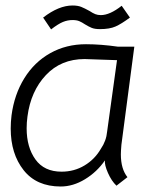

<svg xmlns="http://www.w3.org/2000/svg" viewBox="-20 -669 594 699"><path d="M19 -201Q19 -225 22 -249Q32 -325 68.5 -384Q105 -443 163 -475.5Q221 -508 293 -508Q347 -508 410 -499H469L422 -142Q420 -118 420 -107Q420 -54 444 -24L404 7Q386 -10 373 -39.5Q360 -69 362 -85Q333 -43 289.5 -16.5Q246 10 201 10Q113 10 66 -49.5Q19 -109 19 -201ZM347 -127Q367 -156 370 -190L406 -450L346 -452L288 -454Q202 -454 147 -395.5Q92 -337 80 -245Q77 -223 77 -202Q77 -133 109 -88.5Q141 -44 204 -44Q250 -44 287.5 -66.5Q325 -89 347 -127ZM244 -649Q263 -649 275.5 -644Q288 -639 306 -629Q318 -621 327 -617.5Q336 -614 347 -614Q380 -614 423 -648L453 -605Q422 -582 400.5 -572.5Q379 -563 344 -563Q325 -563 314 -567.5Q303 -572 290 -580Q278 -588 268.5 -592Q259 -596 244 -596Q226 -596 209 -589Q192 -582 166 -562L137 -605Q194 -649 244 -649Z"/></svg>

Font: Bellota Text
Style: Italic
Weight: 400
Italic angle: -7.5°
Designer: Kemie Guaida
Foundry: Kemie Guaida
Version: Version 4.001